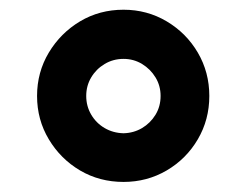

<svg xmlns="http://www.w3.org/2000/svg" viewBox="-20 -752 497 387"><path d="M229 -385.3Q180.7 -385.3 141.4 -408.4Q102.1 -431.6 78.4 -471.2Q54.7 -510.7 54.7 -558.6Q54.7 -606.4 78.4 -646Q102.1 -685.5 141.4 -709Q180.7 -732.4 229 -732.4Q276.4 -732.4 315.9 -709Q355.5 -685.5 378.7 -646Q401.9 -606.4 401.9 -558.6Q401.9 -510.7 378.7 -471.2Q355.5 -431.6 315.9 -408.4Q276.4 -385.3 229 -385.3ZM229 -483.4Q249.5 -483.9 266.4 -493.9Q283.2 -503.9 293.5 -520.8Q303.7 -537.6 303.7 -558.6Q303.7 -579.1 293.5 -595.9Q283.2 -612.8 266.4 -623Q249.5 -633.3 229 -633.3Q208 -633.3 190.9 -623Q173.8 -612.8 163.8 -595.9Q153.8 -579.1 153.8 -558.6Q153.8 -538.1 163.8 -521Q173.8 -503.9 190.9 -493.9Q208 -483.9 229 -483.4Z"/></svg>

Font: Inter 16pt
Style: Bold
Weight: 700
Version: Version 4.001;git-66647c0bb